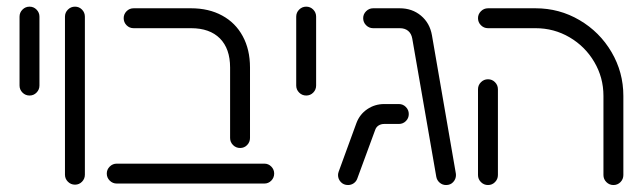

<svg xmlns="http://www.w3.org/2000/svg" viewBox="-20 -543 1902 568"><path d="M37.8 -290V-493.7Q37.8 -505.9 46.5 -514.6Q55.2 -523.3 67.4 -523.3Q79.6 -523.3 88.1 -514.6Q96.7 -505.9 96.7 -493.7V-290Q96.7 -277.8 88.1 -269.1Q79.6 -260.4 67.4 -260.4Q55.2 -260.4 46.5 -269.1Q37.8 -277.8 37.8 -290Z M172.2 -26.3V-493.7Q172.2 -505.9 180.9 -514.6Q189.6 -523.3 201.9 -523.3Q214.1 -523.3 222.6 -514.6Q231.1 -505.9 231.1 -493.7V-26.3Q231.1 -14.1 222.6 -5.4Q214.1 3.3 201.9 3.3Q189.6 3.3 180.9 -5.4Q172.2 -14.1 172.2 -26.3Z M660.7 -134.8V-343.3Q660.7 -398.9 630.6 -429.3Q600.4 -459.6 545.2 -459.6H375.2Q363 -459.6 354.4 -468.3Q345.9 -477 345.9 -489.3Q345.9 -501.1 354.4 -509.8Q363 -518.5 375.2 -518.5H545.2Q597.8 -518.5 637.2 -497Q676.7 -475.6 698.1 -435.9Q719.6 -396.3 719.6 -343.3V-134.8Q719.6 -122.6 711.1 -113.9Q702.6 -105.2 690.4 -105.2Q678.1 -105.2 669.4 -113.9Q660.7 -122.6 660.7 -134.8ZM295.9 -29.6Q295.9 -41.5 304.6 -50.2Q313.3 -58.9 325.6 -58.9H761.9Q774.1 -58.9 782.6 -50.2Q791.1 -41.5 791.1 -29.6Q791.1 -17.4 782.6 -8.7Q774.1 0 761.9 0H325.6Q313.3 0 304.6 -8.7Q295.9 -17.4 295.9 -29.6Z M856.3 -290V-493.7Q856.3 -505.9 865 -514.6Q873.7 -523.3 885.9 -523.3Q898.1 -523.3 906.7 -514.6Q915.2 -505.9 915.2 -493.7V-290Q915.2 -277.8 906.7 -269.1Q898.1 -260.4 885.9 -260.4Q873.7 -260.4 865 -269.1Q856.3 -277.8 856.3 -290Z M1270.7 -20 1199.6 -428.9Q1197 -443.7 1187.4 -451.7Q1177.8 -459.6 1162.6 -459.6H1083.7Q1071.9 -459.6 1063.1 -468.3Q1054.4 -477 1054.4 -489.3Q1054.4 -501.1 1063.1 -509.8Q1071.9 -518.5 1083.7 -518.5H1162.6Q1199.3 -518.5 1225.4 -496.7Q1251.5 -474.8 1257.8 -438.9L1328.5 -30Q1328.9 -28.5 1328.9 -25.2Q1328.9 -13.3 1320.7 -4.4Q1312.6 4.4 1299.6 4.4Q1288.9 4.4 1280.7 -2.6Q1272.6 -9.6 1270.7 -20ZM980 -25.2Q980 -29.6 981.9 -35.2L1034.4 -178.9Q1044.1 -204.8 1066.5 -220Q1088.9 -235.2 1116.7 -235.2H1160Q1172.2 -235.2 1180.7 -226.5Q1189.3 -217.8 1189.3 -205.6Q1189.3 -193.3 1180.7 -184.8Q1172.2 -176.3 1160 -176.3H1116.7Q1107.4 -176.3 1100.2 -171.9Q1093 -167.4 1090 -158.9L1037 -14.8Q1034.1 -6.3 1026.5 -0.9Q1018.9 4.4 1009.6 4.4Q996.7 4.4 988.3 -4.4Q980 -13.3 980 -25.2Z M1394.1 -25.2V-278.9Q1394.1 -291.1 1402.8 -299.8Q1411.5 -308.5 1423.7 -308.5Q1435.9 -308.5 1444.4 -299.8Q1453 -291.1 1453 -278.9V-25.2Q1453 -13 1444.4 -4.3Q1435.9 4.4 1423.7 4.4Q1411.5 4.4 1402.8 -4.3Q1394.1 -13 1394.1 -25.2ZM1794.8 4.4Q1782.6 4.4 1773.9 -4.3Q1765.2 -13 1765.2 -25.2V-259.3Q1765.2 -313.7 1738.1 -359.6Q1711.1 -405.6 1665 -432.6Q1618.9 -459.6 1564.4 -459.6H1423.7Q1411.5 -459.6 1402.8 -468.3Q1394.1 -477 1394.1 -489.3Q1394.1 -501.1 1402.8 -509.8Q1411.5 -518.5 1423.7 -518.5H1564.4Q1634.8 -518.5 1694.4 -483.5Q1754.1 -448.5 1789.1 -388.9Q1824.1 -329.3 1824.1 -259.3V-25.2Q1824.1 -13 1815.6 -4.3Q1807 4.4 1794.8 4.4Z"/></svg>

Font: 26F Galaxy Hebrew Medium
Style: Regular
Weight: 500
Designer: C₂₉H₂₅N₃O₅
Version: Version 1.000